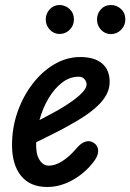

<svg xmlns="http://www.w3.org/2000/svg" viewBox="-20 -737 520 766"><path d="M168 9Q100.5 9 64.2 -35.2Q28 -79.5 28 -158.5Q28 -228 50.2 -291Q72.5 -354 110.5 -403.2Q148.5 -452.5 197.5 -481Q246.5 -509.5 300 -509.5Q357 -509.5 387.2 -483.8Q417.5 -458 417.5 -410Q417.5 -383 404.2 -358.8Q391 -334.5 368.2 -313.5Q345.5 -292.5 317.8 -274Q290 -255.5 260.5 -239.5Q234 -224 196 -205Q158 -186 124.5 -169.5Q124 -160.5 124.2 -152.5Q124.5 -144.5 125.5 -137Q127.5 -112 141 -94Q154.5 -76 174 -76Q200.5 -76 228.5 -94Q256.5 -112 281 -140.5Q302 -166.5 321.2 -172Q340.5 -177.5 355.5 -166Q364 -160.5 368.8 -149.8Q373.5 -139 370.2 -123.5Q367 -108 350 -87Q316 -44 267.5 -17.5Q219 9 168 9ZM137.5 -258Q155.5 -267.5 175.5 -278Q195.5 -288.5 214 -299Q246 -317.5 271 -335.8Q296 -354 310.8 -370.5Q325.5 -387 325.5 -400.5Q325.5 -411 317.2 -421Q309 -431 293.5 -431Q259 -431 228.2 -407.8Q197.5 -384.5 174 -345.2Q150.5 -306 137.5 -258ZM422 -601Q399.5 -601 383.2 -618Q367 -635 367 -659.5Q367 -682.5 382.5 -699.8Q398 -717 422 -717Q445.5 -717 462.8 -701Q480 -685 480 -659.5Q480 -635.5 463.2 -618.2Q446.5 -601 422 -601ZM217.5 -601.5Q195 -601.5 178.8 -618.5Q162.5 -635.5 162.5 -659.5Q162.5 -682.5 178.2 -699.8Q194 -717 217.5 -717Q240.5 -717 257.8 -700.8Q275 -684.5 275 -659.5Q275 -635.5 258.2 -618.5Q241.5 -601.5 217.5 -601.5Z"/></svg>

Font: Edu AU VIC WA NT Pre Medium
Style: Regular
Weight: 500
Designer: Tina and Corey Anderson, Eben Sorkin, Mirko Velimirovic
Foundry: Google for Education
Version: Version 1.001